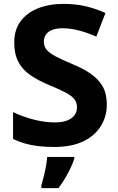

<svg xmlns="http://www.w3.org/2000/svg" viewBox="-20 -744 606 985"><path d="M257 10Q212 10 175.5 5.5Q139 1 107.5 -8Q76 -17 47 -31V-169Q96 -145 153 -130.5Q210 -116 261 -116Q300 -116 325 -126Q350 -136 362.5 -153.5Q375 -171 375 -193Q375 -219 361 -236Q347 -253 316 -269.5Q285 -286 231 -308Q174 -332 134.5 -359.5Q95 -387 74 -427Q53 -467 53 -526Q53 -590 85 -634Q117 -678 174 -701Q231 -724 306 -724Q372 -724 425.5 -710.5Q479 -697 521 -677L474 -556Q432 -575 387.5 -587Q343 -599 302 -599Q269 -599 247.5 -590.5Q226 -582 215.5 -566.5Q205 -551 205 -531Q205 -506 219 -489Q233 -472 265 -455Q297 -438 352 -415Q408 -392 447 -364.5Q486 -337 507 -300Q528 -263 528 -207Q528 -147 497.5 -97.5Q467 -48 407.5 -19Q348 10 257 10ZM361 71Q353 95 341 120Q329 145 314 170.5Q299 196 280 221H192V208Q198 188 204.5 161.5Q211 135 216 108Q221 81 222 61H361Z"/></svg>

Font: Noto Sans Symbols
Style: Bold
Weight: 700
Version: Version 2.002